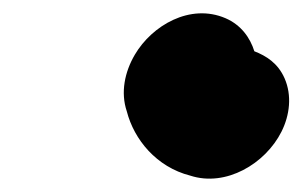

<svg xmlns="http://www.w3.org/2000/svg" viewBox="-20 -904 458 291"><path d="M411.4 -785.1C401.3 -808.3 383.5 -819.3 365.5 -826.3C359.1 -846.7 345.6 -866.1 321.8 -876.4C268 -899.5 210.2 -865.1 184.4 -821.2C169 -795 162.5 -763.9 172.2 -735.2C183.2 -692.5 217 -650.9 268.4 -637.8C322.3 -620.2 382.2 -655.8 406.6 -704.4C419.3 -729.7 422.6 -759.4 411.4 -785.1Z"/></svg>

Font: Smoothie
Style: ExBdIt
Weight: 800
Foundry: Cannot Into Space Fonts
Version: Version 0.8